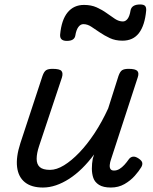

<svg xmlns="http://www.w3.org/2000/svg" viewBox="-20 -823 686 859"><path d="M172 16Q121 16 91.5 -7.5Q62 -31 56.5 -75.5Q51 -120 71 -182L170 -483Q177 -503 186.5 -509Q196 -515 215 -515Q247 -515 255 -505.5Q263 -496 257 -476L155 -170Q144 -137 144 -112.5Q144 -88 158 -75.5Q172 -63 204 -63Q233 -63 266.5 -83.5Q300 -104 335 -140.5Q370 -177 403 -227Q436 -277 464 -338L510 -483Q517 -503 526.5 -509Q536 -515 555 -515Q586 -515 594.5 -505.5Q603 -496 596 -476L477 -111Q472 -97 471 -85Q470 -73 474.5 -66.5Q479 -60 490 -60Q503 -60 514.5 -67Q526 -74 536.5 -85.5Q547 -97 556 -110Q563 -120 574 -122Q585 -124 600 -114Q615 -104 616.5 -94.5Q618 -85 612 -75Q602 -58 583 -36.5Q564 -15 537 0.5Q510 16 476 16Q442 16 423 4Q404 -8 397.5 -27Q391 -46 391 -68.5Q391 -91 395 -113L401 -132Q375 -97 347 -69.5Q319 -42 289.5 -23Q260 -4 230.5 6Q201 16 172 16ZM279 -640Q247 -640 249 -668Q255 -734 282.5 -767.5Q310 -801 356 -801Q388 -801 412.5 -790Q437 -779 457 -764.5Q477 -750 494.5 -738.5Q512 -727 530 -727Q542 -727 551 -739Q560 -751 564 -776Q569 -803 607 -803Q623 -803 629 -796.5Q635 -790 634 -776Q628 -710 602 -675.5Q576 -641 528 -641Q496 -641 471.5 -652.5Q447 -664 426.5 -678Q406 -692 388.5 -703.5Q371 -715 353 -715Q340 -715 330.5 -702Q321 -689 317 -664Q315 -652 305.5 -646Q296 -640 279 -640Z"/></svg>

Font: Playwrite CZ
Style: Regular
Weight: 400
Designer: Veronika Burian, José Scaglione
Foundry: TypeTogether
Version: Version 1.002